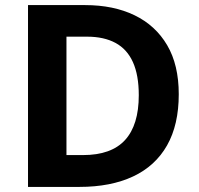

<svg xmlns="http://www.w3.org/2000/svg" viewBox="-20 -734 780 754"><path d="M682 -364Q682 -244 636 -163Q590 -82 502.5 -41Q415 0 292 0H90V-714H314Q426 -714 508.5 -674Q591 -634 636.5 -556.5Q682 -479 682 -364ZM525 -360Q525 -439 502 -490Q479 -541 433.5 -565.5Q388 -590 322 -590H241V-125H306Q417 -125 471 -184Q525 -243 525 -360Z"/></svg>

Font: Noto Sans Devanagari
Style: Bold
Weight: 700
Version: Version 2.003